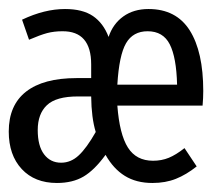

<svg xmlns="http://www.w3.org/2000/svg" viewBox="-24 -402 476 430"><path d="M431.2 -198.2Q431.2 -182.6 429.7 -165.5H238.8Q243.7 -101.1 262.5 -71.5Q281.2 -42 318.8 -42Q337.9 -42 354 -48.6Q370.1 -55.2 389.2 -70.3L416.5 -29.3Q393.1 -10.7 369.9 -1.5Q346.7 7.8 317.4 7.8Q281.2 7.8 255.6 -8.1Q230 -23.9 212.4 -55.2Q187.5 -21 163.1 -6.6Q138.7 7.8 103.5 7.8Q53.7 7.8 24.7 -23.4Q-4.4 -54.7 -4.4 -107.4Q-4.4 -166.5 34.4 -196.8Q73.2 -227.1 147.5 -227.1H180.2V-257.8Q180.2 -332.5 115.7 -332Q97.2 -332 81.5 -327.9Q65.9 -323.7 41 -313L25.4 -357.9Q75.7 -381.8 121.6 -381.8Q161.1 -381.8 184.3 -366Q207.5 -350.1 219.2 -319.3Q229 -348.6 252.2 -365.2Q275.4 -381.8 308.6 -381.8Q370.6 -381.8 400.9 -334Q431.2 -286.1 431.2 -198.2ZM238.8 -212.4H372.6Q371.1 -273.4 356.2 -302.7Q341.3 -332 306.6 -332Q273.9 -332 258.3 -305.2Q242.7 -278.3 238.8 -212.4ZM150.4 -186Q101.6 -186 81.1 -166.5Q60.5 -147 60.5 -110.8Q60.5 -75.2 74.7 -56.4Q88.9 -37.6 112.8 -37.6Q134.8 -37.6 152.3 -54Q169.9 -70.3 190.4 -106.4Q180.7 -138.2 180.2 -186Z"/></svg>

Font: Amiri Typewriter
Style: Regular
Weight: 400
Monospace: yes
Designer: Khaled Hosny
Version: Version 1.1